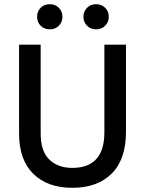

<svg xmlns="http://www.w3.org/2000/svg" viewBox="-20 -887 692 916"><path d="M581 -258Q581 -127 513 -59Q445 9 325 9Q207 9 139 -57.5Q71 -124 71 -250V-674H174V-251Q174 -165 215.5 -125.5Q257 -86 325 -86Q478 -86 478 -256V-674H581ZM481.5 -850Q499 -833 499 -807Q499 -781 481.5 -764Q464 -747 438 -747Q412 -747 395 -764.5Q378 -782 378 -807Q378 -832 395 -849.5Q412 -867 438 -867Q464 -867 481.5 -850ZM218 -747Q191 -747 174 -764Q157 -781 157 -807Q157 -833 174 -850Q191 -867 218 -867Q244 -867 261 -849.5Q278 -832 278 -807Q278 -782 261 -764.5Q244 -747 218 -747Z"/></svg>

Font: Hind Vadodara Medium
Style: Regular
Weight: 500
Designer: Hitesh Malaviya
Foundry: Indian Type Foundry
Version: Version 1.001;PS 1.0;hotconv 1.0.86;makeotf.lib2.5.63406; tt